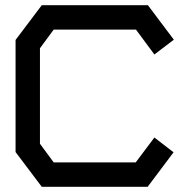

<svg xmlns="http://www.w3.org/2000/svg" viewBox="-20 -720 730 740"><path d="M575 -510 504 -606H187L134 -534V-166L187 -94H503L575 -190L649 -133L549 0H141L40 -134V-566L141 -700H550L650 -567Z"/></svg>

Font: Turret Road
Style: Bold
Weight: 700
Designer: Noponies
Foundry: Noponies
Version: Version 1.001; ttfautohint (v1.8)